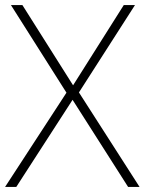

<svg xmlns="http://www.w3.org/2000/svg" viewBox="-22 -734 568 754"><path d="M526 0 288 -371 508 -714H464L265 -399L66 -714H21L239 -370L-2 0H42L263 -342L481 0Z"/></svg>

Font: Noto Sans Arabic ExtLt
Style: Regular
Weight: 200
Designer: Monotype Design Team, Nadine Chahine, Nizar Qandah and Khaled Hosny
Foundry: Monotype Imaging Inc.
Version: Version 2.012